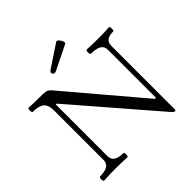

<svg xmlns="http://www.w3.org/2000/svg" viewBox="-212 -1026 1223 1223"><g transform="rotate(-45 399.5 -415.0)"><path d="M687 10Q682 10 677 6.5Q672 3 669 0L188 -557H180V-91Q180 -34 265 -34Q270 -34 271.5 -24.5Q273 -15 271.5 -6Q270 3 265 3Q212 0 160 0Q108 0 55 3Q50 3 48 -6Q46 -15 48 -24.5Q50 -34 55 -34Q145 -34 145 -91V-538Q145 -589 121 -608.5Q97 -628 43 -628Q38 -628 36.5 -637.5Q35 -647 36.5 -656.5Q38 -666 43 -666Q63 -664 82.5 -663.5Q102 -663 121 -663Q178 -663 195 -660Q210 -656 225 -640L652 -136H661V-572Q661 -628 567 -628Q562 -628 560 -637.5Q558 -647 560 -656.5Q562 -666 567 -666Q618 -663 668 -663Q718 -663 767 -666Q772 -666 773.5 -656.5Q775 -647 773.5 -637.5Q772 -628 767 -628Q694 -628 694 -572V0Q694 10 687 10ZM318 -704Q307 -704 302 -715Q297 -726 312 -737L464 -838Q472 -843 482.5 -832Q493 -821 498 -806.5Q503 -792 495 -788L332 -708Q324 -704 318 -704Z"/></g></svg>

Font: Junicode SmExp
Style: Regular
Weight: 400
Width: 6
Designer: Peter S. Baker
Version: Version 2.205; ttfautohint (v1.8.4)